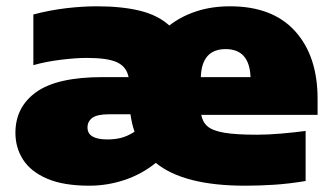

<svg xmlns="http://www.w3.org/2000/svg" viewBox="-20 -579 1057 610"><path d="M264 11Q182 11 130 -11.2Q78 -33.5 53.5 -71.5Q29 -109.5 29 -157Q29 -239 95.2 -286.5Q161.5 -334 306 -334H388.5Q382 -367 352 -381Q322 -395 256 -395Q221 -395 173.8 -389.2Q126.5 -383.5 86 -372V-533Q137 -546.5 189.2 -552.8Q241.5 -559 288 -559Q367 -559 424.2 -545Q481.5 -531 518 -498Q555 -527 603.8 -543Q652.5 -559 711 -559Q846 -559 917.5 -480Q989 -401 989 -265V-214H619.5Q623.5 -191 639.8 -177.2Q656 -163.5 693 -157.2Q730 -151 796 -151Q830.5 -151 872 -154.5Q913.5 -158 951 -163V-4Q898 5 850 8Q802 11 759 11Q563.5 11 475 -61.5Q429.5 -25 375 -7Q320.5 11 264 11ZM697 -423Q621 -423 618 -334H776Q772.5 -423 697 -423ZM321 -136Q345.5 -136 365.5 -141.2Q385.5 -146.5 407.5 -160.5Q398.5 -186 394.5 -216H328Q288.5 -216 273.2 -204.5Q258 -193 258 -174Q258 -136 321 -136Z"/></svg>

Font: Encode Sans Exp Black
Style: Regular
Weight: 900
Width: 7
Designer: Multiple Designers
Foundry: Impallari Type
Version: Version 3.002; ttfautohint (v1.8.3) -l 8 -r 50 -G 200 -x 14 